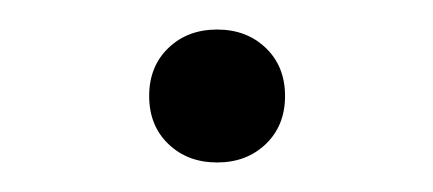

<svg xmlns="http://www.w3.org/2000/svg" viewBox="-20 -437 293 130"><path d="M81 -372Q81 -392 94 -404.5Q107 -417 127 -417Q147 -417 160 -404.5Q173 -392 173 -372Q173 -352 160 -339.5Q147 -327 127 -327Q107 -327 94 -339.5Q81 -352 81 -372Z"/></svg>

Font: Ysabeau SC Semilight
Style: Regular
Weight: 300
Designer: Christian Thalmann (Catharsis Fonts)
Version: Version 0.003